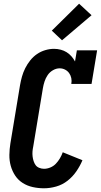

<svg xmlns="http://www.w3.org/2000/svg" viewBox="-20 -1006 543 1034"><path d="M217 8Q186 8 156.5 1.5Q127 -5 102.5 -20.5Q78 -36 62 -60Q46 -84 38 -112.5Q30 -141 30.5 -172Q31 -203 36 -234L88 -548Q92 -571 98.5 -594Q105 -617 116 -639Q127 -661 143 -681Q159 -701 179.5 -715Q200 -729 224 -736Q248 -743 271 -743Q289 -743 306.5 -738.5Q324 -734 338.5 -725Q353 -716 364.5 -703Q376 -690 384 -675L394 -735H503L473 -554H364Q367 -570 364 -585Q361 -600 352.5 -612Q344 -624 330.5 -631Q317 -638 301 -638Q283 -638 265.5 -628Q248 -618 237 -602Q226 -586 220 -567.5Q214 -549 211 -531L159 -217Q156 -203 155 -190Q154 -177 155.5 -164Q157 -151 161 -138.5Q165 -126 172 -116.5Q179 -107 191.5 -102Q204 -97 217 -97Q234 -97 251 -104Q268 -111 280.5 -124Q293 -137 302.5 -153Q312 -169 318 -186L424 -143Q411 -112 391 -83Q371 -54 343.5 -32.5Q316 -11 282.5 -1.5Q249 8 217 8ZM314 -789 259 -841 406 -986 473 -924Z"/></svg>

Font: Iosevka Curly Slab Extrabold
Style: Italic
Weight: 800
Italic angle: -9°
Monospace: yes
Designer: Belleve Invis
Foundry: Belleve Invis
Version: Version 22.1.2; ttfautohint (v1.8.4)